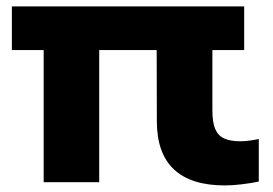

<svg xmlns="http://www.w3.org/2000/svg" viewBox="-20 -567 849 598"><path d="M786 -134V-1.5Q762 3.5 733.2 7Q704.5 10.5 679.5 10.5Q575.5 10.5 522 -39.2Q468.5 -89 468.5 -190L468 -411H289V0.5H116V-411H17V-547H740.5V-411H641.5V-223Q641.5 -186.5 650.2 -165.5Q659 -144.5 678 -135.8Q697 -127 728.5 -127Q752 -127 786 -134Z"/></svg>

Font: Encode Sans Expanded
Style: Bold
Weight: 700
Width: 7
Designer: Multiple Designers
Foundry: Impallari Type
Version: Version 2.000